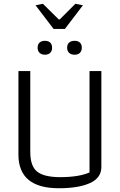

<svg xmlns="http://www.w3.org/2000/svg" viewBox="-20 -992 639 1021"><path d="M169 -964 208 -972 292 -889H298L381 -972L421 -964L325 -838H265ZM180 -738Q180 -756 190.5 -765.5Q201 -775 219 -775Q237 -775 247 -765.5Q257 -756 257 -738Q257 -721 247 -711Q237 -701 219 -701Q201 -701 190.5 -711Q180 -721 180 -738ZM337 -738Q337 -756 347.5 -765.5Q358 -775 377 -775Q395 -775 405 -765.5Q415 -756 415 -738Q415 -721 405 -711Q395 -701 377 -701Q358 -701 347.5 -711Q337 -721 337 -738ZM78 -170V-614H141V-184Q141 -108 178 -79Q215 -50 300 -50Q399 -50 456 -75V-614H519V-104Q519 -46 458.5 -18.5Q398 9 293 9Q78 9 78 -170Z"/></svg>

Font: Athiti
Style: Regular
Weight: 400
Designer: CadsonDemak Team
Foundry: CadsonDemak
Version: Version 1.032